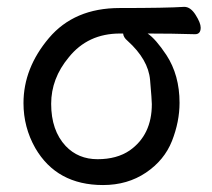

<svg xmlns="http://www.w3.org/2000/svg" viewBox="-20 -511 612 555"><path d="M355 -76.2Q418.9 -121.1 418.9 -210Q418.9 -221.2 413.8 -280Q408.7 -338.9 348.6 -393.1Q336.9 -402.8 335.9 -414.1H326.7Q233.9 -414.1 178.7 -345.2Q127.9 -284.2 127.9 -210.9Q127.9 -133.8 169.9 -88.9Q206.1 -50.8 262 -50.8Q317.9 -50.8 355 -76.2ZM277.8 23.9Q144 23.9 82 -83Q47.9 -143.1 47.9 -212.9Q47.9 -314 121.3 -400.9Q194.8 -487.8 325.7 -487.8Q461.9 -487.8 512.7 -491.2Q530.8 -491.2 545.4 -468Q560.1 -444.8 560.1 -431.2Q560.1 -412.1 543.9 -412.1Q477.1 -414.1 406.7 -414.1Q429.7 -398.9 460.9 -352.1Q499 -293.9 499 -213.9Q499 -159.2 477.1 -103.5Q455.1 -47.9 401.9 -12Q348.6 23.9 277.8 23.9Z"/></svg>

Font: LXGW WenKai GB Screen
Style: Regular
Weight: 400
Designer: LXGW / Fontworks Inc.
Foundry: LXGW / Fontworks Inc.
Version: Version 1.321;February 19, 2024;FontCreator 14.0.0.2901 64-b